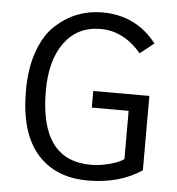

<svg xmlns="http://www.w3.org/2000/svg" viewBox="-51 -724 722 784"><g transform="rotate(5 310.5 -332.5)"><path d="M558 -354V-49Q467 12 337 12Q203 12 128.5 -74.5Q54 -161 54 -331Q54 -424 79 -493.5Q104 -563 146 -601.5Q188 -640 236 -658.5Q284 -677 337 -677Q476 -677 560 -569L503 -524Q431 -609 336 -609Q242 -609 188.5 -536.5Q135 -464 135 -338Q135 -53 344 -53Q381 -53 420.5 -63.5Q460 -74 479 -88V-286H328V-354Z"/></g></svg>

Font: BreeCF
Style: Light
Weight: 300
Designer: Veronika Burian, Jos Scaglione
Foundry: TypeTogether
Version: Version 0.0.2